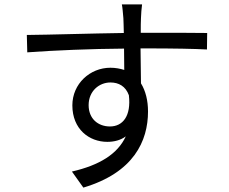

<svg xmlns="http://www.w3.org/2000/svg" viewBox="-20 -807 1040 873"><path d="M480 -232C426 -232 383 -267 383 -329C383 -393 431 -432 482 -432C520 -432 551 -415 566 -374C577 -279 538 -232 480 -232ZM633 -587C776 -587 865 -585 921 -582L922 -657C875 -658 754 -658 634 -658H620C620 -686 620 -709 621 -725C621 -737 624 -776 626 -787H534C537 -775 539 -745 541 -724C542 -710 542 -686 543 -657C396 -655 210 -649 102 -648L104 -569C227 -578 394 -585 544 -586L545 -489C526 -495 505 -499 482 -499C389 -499 309 -426 309 -328C309 -220 385 -162 468 -162C500 -162 529 -170 552 -187C515 -107 433 -56 307 -27L359 46C588 -22 653 -166 653 -300C653 -350 642 -394 621 -428C620 -473 620 -532 619 -587Z"/></svg>

Font: Noto Sans T Chinese Regular
Style: Regular
Weight: 400
Designer: Ryoko NISHIZUKA (kana & ideographs); Paul D. Hunt (Latin, Greek & Cyrillic); Wenlong ZHANG (bopomofo); Sandoll Communica
Foundry: Adobe Systems Incorporated
Version: Version 1.000;PS 1;hotconv 1.0.78;makeotf.lib2.5.61930